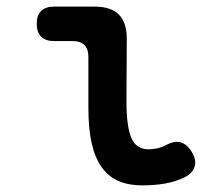

<svg xmlns="http://www.w3.org/2000/svg" viewBox="-20 -550 640 580"><path d="M362 -244Q362 -169 376.5 -134Q391 -99 429 -99Q443 -99 457.5 -102.5Q472 -106 486 -114Q511 -126 529 -119Q547 -112 560 -90Q574 -66 568 -47Q562 -28 541 -16Q511 -1 478.5 4.5Q446 10 409 10Q369 10 338.5 -3Q308 -16 287.5 -44.5Q267 -73 257 -117Q247 -161 247 -223V-377Q247 -402 235 -414Q223 -426 199 -426H143Q118 -426 104.5 -439Q91 -452 91 -478Q91 -504 104.5 -517Q118 -530 143 -530H266Q315 -530 339 -506Q363 -482 363 -433Z"/></svg>

Font: Maple Mono NL SemiBold
Style: Regular
Weight: 600
Monospace: yes
Designer: subframe7536
Version: Version 7.000